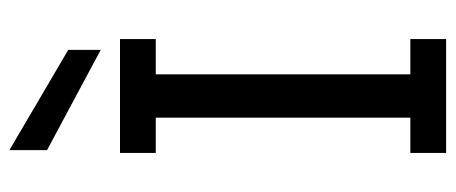

<svg xmlns="http://www.w3.org/2000/svg" viewBox="-300 -668 968 408"><g transform="rotate(-90 184.0 -464.0)"><path d="M63 0V-76H138V-617H63V-693H305V-617H230V-76H305V0ZM69 -928 282 -803V-734L69 -848Z"/></g></svg>

Font: Parkinsans Light
Style: Regular
Weight: 400
Version: Version 1.000